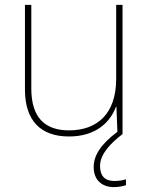

<svg xmlns="http://www.w3.org/2000/svg" viewBox="-20 -548 613 785"><path d="M389 131C389 80 435 36 481 0V-528H455V-226C455 -82 377 -15 262 -15C163 -15 108 -68 108 -186V-528H82V-182C82 -57 144 10 262 10C374 10 431 -50 454 -111H456L460 -9C393 41 363 87 363 135C363 190 399 217 445 217C466 217 484 213 495 209V185C484 189 466 192 447 192C408 192 389 170 389 131Z"/></svg>

Font: Noto Sans Gujarati UI Thin
Style: Regular
Weight: 100
Designer: Jelle Bosma - Monotype Design Team, Universal Thirst
Foundry: Monotype Imaging Inc.
Version: Version 2.106